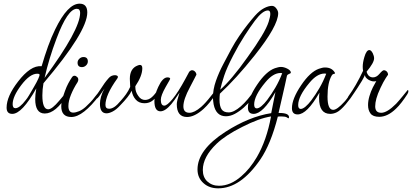

<svg xmlns="http://www.w3.org/2000/svg" viewBox="-20 -621 2247 1047"><path d="M47 0Q16 0 16 -34Q16 -96 79 -177Q112 -220 144 -241.5Q176 -263 207 -260Q224 -318 242 -368Q260 -418 281 -461Q349 -601 414 -601Q456 -601 456 -553Q456 -448 217 -167Q211 -133 211 -101Q211 -25 243 -25Q264 -25 304 -73Q344 -122 348 -122Q351 -122 351 -117Q351 -111 346 -103Q284 -2 224 -2Q172 -2 172 -81Q172 -106 178 -139Q100 0 47 0ZM223 -196Q417 -459 417 -551Q417 -573 399 -573Q349 -573 288 -410Q247 -302 223 -196ZM64 -31Q87 -31 121 -76Q128 -84 138.5 -101.5Q149 -119 164 -145Q181 -174 188.5 -191Q196 -208 196 -213Q196 -215 195.5 -215Q195 -215 194 -216Q193 -219 183 -219Q143 -219 96 -157Q49 -95 49 -53Q49 -31 64 -31Z M427 -255Q403 -255 403 -279Q403 -291 412 -300Q422 -310 435 -310Q459 -310 459 -286Q459 -274 450 -265Q440 -255 427 -255ZM369 17Q314 17 314 -42Q314 -70 334 -124Q343 -149 352.5 -166.5Q362 -184 372 -199Q378 -208 386 -208Q394 -208 402 -200Q407 -195 407 -187Q407 -180 403 -173Q381 -139 367 -104.5Q353 -70 353 -43Q353 -7 379 -7Q393 -7 411 -14.5Q429 -22 447 -38Q459 -49 472.5 -63Q486 -77 500 -96Q526 -128 526 -128Q531 -128 531 -120Q531 -112 524 -104Q433 17 369 17Z M561 -3Q525 -3 525 -55Q525 -72 531 -94Q537 -116 550 -138L538 -121Q529 -109 525.5 -103Q522 -97 513 -87Q508 -82 503 -82Q498 -82 498 -86Q498 -91 502 -96Q506 -101 519.5 -121.5Q533 -142 550 -167Q560 -181 573.5 -196Q587 -211 607 -211Q613 -211 618 -208.5Q623 -206 623 -202Q623 -197 619 -192Q586 -146 570.5 -110.5Q555 -75 555 -49Q555 -28 575 -28Q589 -28 604 -38Q619 -48 639 -72Q655 -90 667.5 -107.5Q680 -125 690 -147L688 -191Q688 -248 731 -264Q739 -267 743 -267Q756 -267 756 -249Q756 -207 718 -151V-145Q718 -120 734 -98Q742 -86 751.5 -81Q761 -76 771 -76Q791 -76 808.5 -91.5Q826 -107 843 -135Q846 -139 848 -139Q853 -139 853 -127Q853 -122 851 -118Q833 -90 814 -74Q795 -58 768 -58Q738 -58 720.5 -77.5Q703 -97 698 -126Q683 -95 636 -47Q614 -23 594.5 -13Q575 -3 561 -3Z M1000 17Q944 17 944 -53Q944 -70 959 -116Q925 -65 914 -53Q881 -14 855 -14Q822 -14 822 -70Q822 -102 843 -147Q867 -199 893 -199Q908 -199 908 -191Q908 -190 903 -181Q898 -172 883 -146Q857 -100 857 -77Q857 -45 876 -45Q891 -45 921 -81Q951 -117 991 -191L1012 -230Q1020 -238 1027 -238Q1036 -238 1043 -231Q1051 -223 1051 -213Q1051 -214 1041.5 -195Q1032 -176 1016 -146Q980 -79 980 -41Q980 -6 1013 -6Q1040 -6 1077 -38Q1101 -59 1131 -98Q1142 -112 1149.5 -121Q1157 -130 1158 -130Q1161 -130 1161 -124Q1161 -118 1155 -107Q1126 -60 1090 -27Q1041 17 1000 17Z M1212 13Q1158 13 1145 -52Q1144 -61 1142.5 -70Q1141 -79 1141 -88Q1141 -133 1157.5 -180Q1174 -227 1198 -272Q1222 -317 1242 -355Q1261 -390 1284.5 -424.5Q1308 -459 1331 -488Q1354 -517 1370 -535Q1396 -564 1420 -576.5Q1444 -589 1463 -589Q1476 -589 1486 -576Q1497 -562 1497 -549Q1497 -480 1368 -318Q1317 -254 1270 -202.5Q1223 -151 1179 -110Q1178 -102 1177.5 -93.5Q1177 -85 1177 -77Q1177 -43 1188 -25.5Q1199 -8 1227 -8Q1255 -8 1292.5 -40.5Q1330 -73 1370 -132Q1373 -137 1377 -138Q1383 -138 1383 -131Q1383 -126 1381 -123Q1367 -99 1349.5 -77Q1332 -55 1310 -35Q1285 -13 1260.5 0Q1236 13 1212 13ZM1181 -132Q1209 -156 1247.5 -201.5Q1286 -247 1329 -308Q1426 -442 1445 -502Q1454 -531 1454 -545Q1454 -564 1441 -564Q1412 -564 1370 -508Q1346 -476 1314 -426.5Q1282 -377 1252 -319Q1217 -252 1202.5 -208Q1188 -164 1181 -132Z M1170 406Q1121 406 1090 378Q1057 349 1057 303Q1057 196 1209 98Q1338 15 1459 -4Q1463 -23 1468.5 -52Q1474 -81 1482 -119Q1414 0 1363 0Q1332 0 1332 -34Q1332 -85 1382 -159Q1431 -232 1479 -249Q1488 -252 1496.5 -254Q1505 -256 1512 -256Q1528 -256 1546 -247Q1554 -243 1560 -237.5Q1566 -232 1566 -225Q1566 -221 1557 -218Q1548 -215 1545 -209L1534 -158Q1529 -133 1519.5 -94.5Q1510 -56 1499 -5H1503Q1556 -5 1556 18Q1556 24 1552 24Q1552 24 1544 19Q1536 14 1515 14Q1510 14 1505 14Q1500 14 1495 15Q1476 90 1452 148.5Q1428 207 1400 248Q1292 406 1170 406ZM1380 -30Q1391 -30 1406 -42.5Q1421 -55 1437 -76Q1461 -108 1482 -144Q1503 -180 1519 -222Q1516 -223 1510 -223Q1469 -223 1427 -172Q1366 -99 1366 -51Q1366 -30 1380 -30ZM1174 392Q1237 392 1296 340Q1343 300 1381 235Q1434 144 1458 14Q1393 24 1301 71Q1255 94 1220 117Q1185 140 1161 163Q1086 235 1086 306Q1086 345 1110 368Q1136 392 1174 392Z M1603 3Q1572 3 1572 -31Q1572 -82 1622 -156Q1671 -229 1719 -246Q1728 -249 1736 -251Q1744 -253 1752 -253Q1788 -253 1804 -228Q1807 -224 1807 -221Q1807 -219 1800 -218Q1794 -217 1790 -211Q1766 -172 1766 -94Q1766 -22 1797 -22Q1818 -22 1858 -66Q1864 -72 1875 -87Q1886 -102 1897 -117.5Q1908 -133 1912 -138Q1915 -141 1917 -141Q1921 -141 1921 -134Q1921 -129 1915 -120Q1893 -85 1865 -52Q1837 -19 1817 -9Q1799 0 1781 0Q1720 0 1720 -86Q1720 -93 1720.5 -100.5Q1721 -108 1722 -116Q1654 3 1603 3ZM1620 -27Q1631 -27 1646 -39.5Q1661 -52 1677 -73Q1701 -105 1722 -141Q1743 -177 1759 -219Q1756 -220 1750 -220Q1709 -220 1667 -169Q1606 -96 1606 -48Q1606 -27 1620 -27Z M2048 16Q2014 16 2000.5 -2Q1987 -20 1987 -48Q1987 -71 1994.5 -96.5Q2002 -122 2013 -144Q2024 -166 2032 -179Q2029 -178 2026 -177.5Q2023 -177 2019 -177Q2005 -177 1988 -187Q1970 -199 1970 -212Q1964 -198 1953.5 -180Q1943 -162 1929 -141Q1892 -83 1880 -83Q1876 -83 1876 -87Q1876 -91 1882 -99Q1901 -125 1920.5 -159Q1940 -193 1960 -235Q1959 -240 1958.5 -245Q1958 -250 1958 -257Q1958 -280 1967 -310Q1978 -348 1994 -348Q2004 -348 2013 -330Q2016 -323 2018 -316.5Q2020 -310 2020 -303Q2020 -279 1979 -230Q1988 -199 2014 -199Q2033 -199 2049 -218Q2066 -238 2073 -238Q2082 -238 2089 -231Q2096 -224 2096 -213Q2096 -214 2083.5 -195Q2071 -176 2055 -142Q2039 -108 2032.5 -84Q2026 -60 2026 -41Q2026 -6 2059 -6Q2091 -6 2140 -55Q2156 -72 2177 -98Q2203 -130 2203 -130Q2207 -130 2207 -124Q2207 -116 2201 -107Q2187 -85 2170.5 -63.5Q2154 -42 2140 -29Q2094 16 2048 16Z"/></svg>

Font: Corinthia
Style: Regular
Weight: 400
Designer: Robert E. Leuschke
Foundry: Robert E. Leuschke
Version: Version 1.013; ttfautohint (v1.8.3)